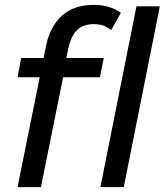

<svg xmlns="http://www.w3.org/2000/svg" viewBox="-20 -768 676 788"><path d="M52 0 143 -451H52L67 -530H159L169 -580Q185 -659 234 -703.5Q283 -748 365 -748Q398 -748 427 -739.5Q456 -731 476 -715L436 -644Q408 -669 365 -669Q322 -669 297 -645Q272 -621 261 -572L252 -530H406L390 -451H239L148 0ZM392 0 540 -742H636L488 0Z"/></svg>

Font: Montserrat Medium
Style: Italic
Weight: 500
Italic angle: -11.3°
Designer: Julieta Ulanovsky
Foundry: Julieta Ulanovsky
Version: Version 9.000; ttfautohint (v1.8.4.7-5d5b)